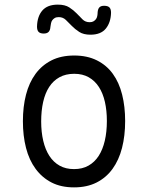

<svg xmlns="http://www.w3.org/2000/svg" viewBox="-20 -800 640 830"><path d="M300 10Q244 10 203 -11Q162 -32 134 -70Q106 -108 92.5 -160.5Q79 -213 79 -276Q79 -339 92.5 -391Q106 -443 133.5 -480.5Q161 -518 202.5 -539Q244 -560 301 -560Q357 -560 399 -539Q441 -518 468 -480.5Q495 -443 508 -391Q521 -339 521 -277Q521 -213 507.5 -160.5Q494 -108 466.5 -70Q439 -32 397.5 -11Q356 10 300 10ZM300 -69Q336 -69 362.5 -84Q389 -99 406.5 -126Q424 -153 433 -191.5Q442 -230 442 -277Q442 -322 433.5 -359.5Q425 -397 407.5 -424Q390 -451 363.5 -466Q337 -481 301 -481Q264 -481 237 -466Q210 -451 192.5 -424Q175 -397 166.5 -359Q158 -321 158 -275Q158 -229 167 -191Q176 -153 193.5 -126Q211 -99 237.5 -84Q264 -69 300 -69ZM198 -684Q197 -669 190 -662Q183 -655 169 -655Q154 -655 147 -662Q140 -669 140 -685Q141 -729 163 -754.5Q185 -780 230 -780Q261 -780 279.5 -768Q298 -756 311.5 -742Q325 -728 337 -716Q349 -704 368 -704Q378 -704 384.5 -708Q391 -712 395 -717.5Q399 -723 400.5 -731Q402 -739 402 -746Q403 -761 409.5 -768Q416 -775 430 -775Q446 -775 453 -768Q460 -761 460 -745Q459 -703 437.5 -676.5Q416 -650 371 -650Q341 -650 322.5 -662Q304 -674 290.5 -688Q277 -702 264.5 -714Q252 -726 234 -726Q223 -726 216.5 -722Q210 -718 206 -712.5Q202 -707 200.5 -699Q199 -691 198 -684Z"/></svg>

Font: Maple Mono NL Light
Style: Regular
Weight: 300
Monospace: yes
Designer: subframe7536
Version: Version 7.000